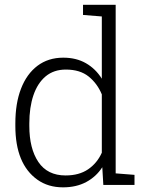

<svg xmlns="http://www.w3.org/2000/svg" viewBox="-20 -782 631 812"><path d="M246.6 10.3Q183.6 10.3 138.2 -22Q44.9 -88.4 44.9 -249.5V-259.8Q44.9 -345.2 68.8 -406.7Q92.8 -469.2 138.4 -503.7Q184.1 -538.1 247.6 -538.1Q302.7 -538.1 343.5 -514.6Q384.3 -491.2 410.6 -449.2V-712.4L331.1 -718.8V-761.7H469.2V-48.8L548.8 -42.5V0H417L412.6 -74.7Q386.7 -34.7 344.7 -12.2Q302.7 10.3 246.6 10.3ZM257.3 -40Q314.5 -40 352.5 -65.9Q390.6 -91.8 410.6 -136.2V-382.8Q391.6 -428.7 355 -458.3Q318.4 -487.8 258.3 -487.8Q207.5 -487.8 172.9 -459Q138.7 -430.2 121.3 -378.9Q104 -327.6 104 -259.8V-249.5Q104 -153.8 142.3 -96.9Q180.7 -40 257.3 -40Z"/></svg>

Font: Suwannaphum Light
Style: Regular
Weight: 300
Designer: Danh Hong
Version: Version 8.002; ttfautohint (v1.8.3)